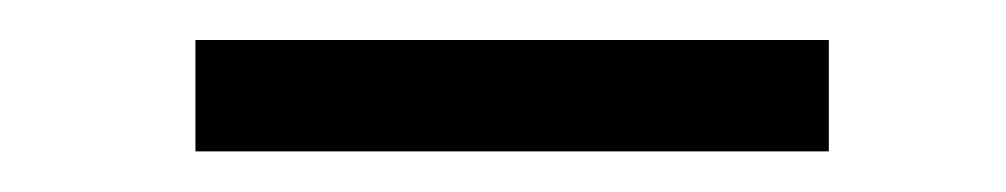

<svg xmlns="http://www.w3.org/2000/svg" viewBox="-20 -718 498 95"><path d="M390.1 -698.2H76.7V-643.1H390.1Z"/></svg>

Font: Shabnam Light
Style: Regular
Weight: 300
Foundry: DejaVu fonts team - Redesigned by Saber Rastikerdar - Based on Vazir font
Version: Version 5.0.1